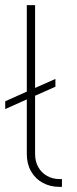

<svg xmlns="http://www.w3.org/2000/svg" viewBox="-32 -727 301 747"><path d="M183.6 -389.6 104.5 -354.5V-127.9Q104.5 -98.6 117.2 -76.4Q129.9 -54.2 151.6 -42.2Q173.3 -30.3 199.2 -30.3H209V0H199.2Q163.6 0 134.5 -15.6Q105.5 -31.2 88.9 -60.3Q72.3 -89.4 72.3 -127.9V-340.3L-11.7 -302.7V-333L72.3 -370.6V-707H104.5V-384.8L183.6 -419.9Z"/></svg>

Font: Pretendard GOV Thin
Style: Regular
Weight: 100
Designer: Base glyphs from Inter by Rasmus Andersson; Hangeul glyphs from Noto Sans CJK(Source Han Sans) by Jang Soo-young and Kan
Foundry: Kil Hyung-jin
Version: Version 1.309